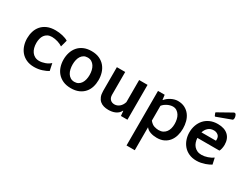

<svg xmlns="http://www.w3.org/2000/svg" viewBox="-85 -1309 2821 2195"><g transform="rotate(30 1325.0 -211.0)"><path d="M424 -346Q413 -354 396.5 -362Q380 -370 361 -376Q342 -382 321.5 -385.5Q301 -389 283 -389Q249 -389 225.5 -376.5Q202 -364 187.5 -343.5Q173 -323 166.5 -296Q160 -269 160 -240Q160 -206 168 -176.5Q176 -147 192 -125Q208 -103 232.5 -90Q257 -77 289 -77Q325 -77 365.5 -91.5Q406 -106 433 -132L453 -38Q425 -20 376.5 -4Q328 12 273 12Q215 12 171.5 -8Q128 -28 99.5 -61.5Q71 -95 56.5 -139.5Q42 -184 42 -234Q42 -282 55.5 -325.5Q69 -369 98 -402.5Q127 -436 172 -455.5Q217 -475 280 -475Q328 -475 374 -464Q420 -453 448 -435Z M756 -475Q817 -475 861 -454.5Q905 -434 933.5 -399.5Q962 -365 975.5 -320.5Q989 -276 989 -227Q989 -178 975.5 -134.5Q962 -91 933.5 -58.5Q905 -26 861.5 -7Q818 12 759 12Q698 12 654 -8Q610 -28 581 -61.5Q552 -95 538 -139Q524 -183 524 -232Q524 -281 538 -325Q552 -369 580.5 -402.5Q609 -436 653 -455.5Q697 -475 756 -475ZM758 -71Q787 -71 808.5 -83.5Q830 -96 844 -117.5Q858 -139 864.5 -167Q871 -195 871 -226Q871 -258 864 -287.5Q857 -317 842.5 -339.5Q828 -362 806 -375.5Q784 -389 753 -389Q724 -389 703 -376.5Q682 -364 668.5 -343Q655 -322 648.5 -294Q642 -266 642 -235Q642 -203 648.5 -173.5Q655 -144 669.5 -121Q684 -98 706 -84.5Q728 -71 758 -71Z M1206 -460V-161Q1206 -120 1227.5 -98.5Q1249 -77 1283 -77Q1318 -77 1347 -100.5Q1376 -124 1390 -168V-460H1501V0H1415L1409 -64H1405Q1394 -41 1377 -26.5Q1360 -12 1339.5 -3.5Q1319 5 1297 8.5Q1275 12 1254 12Q1221 12 1192.5 4Q1164 -4 1142.5 -22.5Q1121 -41 1108.5 -71.5Q1096 -102 1096 -147V-460Z M1895 -475Q1949 -475 1988 -454.5Q2027 -434 2052.5 -400Q2078 -366 2090 -321.5Q2102 -277 2102 -229Q2102 -180 2089.5 -136Q2077 -92 2051 -59Q2025 -26 1986 -7Q1947 12 1893 12Q1848 12 1809.5 -1Q1771 -14 1748 -43V260H1639V-460H1727L1735 -397H1739Q1752 -413 1770 -427.5Q1788 -442 1809 -452.5Q1830 -463 1852 -469Q1874 -475 1895 -475ZM1877 -391Q1862 -391 1844 -386.5Q1826 -382 1808.5 -373.5Q1791 -365 1775 -353Q1759 -341 1748 -326V-131Q1778 -94 1809.5 -84.5Q1841 -75 1867 -75Q1900 -75 1923.5 -87Q1947 -99 1962.5 -119.5Q1978 -140 1985.5 -167.5Q1993 -195 1993 -227Q1993 -257 1986.5 -286.5Q1980 -316 1965.5 -339Q1951 -362 1929 -376.5Q1907 -391 1877 -391Z M2423 -475Q2511 -475 2559 -430.5Q2607 -386 2607 -305Q2607 -294 2605.5 -281.5Q2604 -269 2601.5 -257Q2599 -245 2595.5 -235.5Q2592 -226 2588 -220H2297Q2299 -190 2308 -163.5Q2317 -137 2334 -117.5Q2351 -98 2375.5 -86.5Q2400 -75 2433 -75Q2470 -75 2511.5 -89Q2553 -103 2582 -124L2600 -42Q2587 -34 2568 -24.5Q2549 -15 2525 -7Q2501 1 2473.5 6.5Q2446 12 2416 12Q2360 12 2317 -7.5Q2274 -27 2245 -60.5Q2216 -94 2201 -138Q2186 -182 2186 -230Q2186 -279 2201.5 -323.5Q2217 -368 2247 -402Q2277 -436 2321.5 -455.5Q2366 -475 2423 -475ZM2345 -535 2330 -571 2333 -578 2513 -679Q2519 -682 2523 -682Q2537 -682 2545 -664Q2553 -646 2553 -630Q2553 -619 2550 -611Q2547 -603 2540 -601L2353 -532ZM2420 -389Q2375 -389 2346.5 -363.5Q2318 -338 2306 -298H2497Q2498 -303 2498 -307Q2498 -311 2498 -316Q2498 -352 2474.5 -370.5Q2451 -389 2420 -389Z"/></g></svg>

Font: Quattrocento Sans
Style: Bold
Weight: 700
Designer: Pablo Impallari
Foundry: Pablo Impallari, Igino Marini, Brenda Gallo
Version: Version 2.000